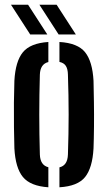

<svg xmlns="http://www.w3.org/2000/svg" viewBox="-20 -786 458 814"><path d="M41 -157Q40 -195 39.2 -247Q38.5 -299 39 -351.2Q39.5 -403.5 41 -443.5Q45.5 -526 77 -564.5Q108.5 -603 185 -608V-523Q150.5 -514.5 149 -469.5Q146.5 -381.5 146.5 -299.8Q146.5 -218 149 -131Q150.5 -85.5 185 -77V8Q109 3 77.2 -35.5Q45.5 -74 41 -157ZM232 8V-76.5Q266.5 -84.5 268 -131Q271 -219 271 -300.2Q271 -381.5 268 -469.5Q267.5 -493.5 259.2 -506.5Q251 -519.5 232 -523.5V-608Q309.5 -603.5 340.8 -564.5Q372 -525.5 376.5 -443.5Q377.5 -405 378.2 -353.2Q379 -301.5 378.5 -249.2Q378 -197 376.5 -157Q372 -74.5 340.8 -35.5Q309.5 3.5 232 8ZM108 -640 26.5 -766H99L180.5 -640ZM228.5 -640 147 -766H220L301.5 -640Z"/></svg>

Font: Big Shoulders Stencil Display
Style: Bold
Weight: 700
Designer: Patric King
Foundry: XO Type Co
Version: Version 1.000